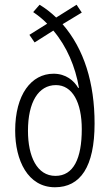

<svg xmlns="http://www.w3.org/2000/svg" viewBox="-20 -780 463 810"><path d="M147 -760 120 -729C139 -716 160 -700 179 -680L104 -633L126 -601L205 -651C262 -584 298 -498 313 -410L310 -409C292 -440 258 -469 206 -469C112 -469 44 -381 44 -229C44 -104 97 10 212 10C319 10 379 -76 379 -259C379 -430 335 -573 244 -678L325 -727L303 -760L217 -706C195 -727 172 -745 147 -760ZM216 -421C285 -421 325 -349 325 -235C325 -111 290 -38 214 -38C136 -38 98 -120 98 -228C98 -349 142 -421 216 -421Z"/></svg>

Font: Noto Sans Kannada ExtraCondensed Light
Style: Regular
Weight: 300
Width: 2
Designer: Jelle Bosma - Monotype Design Team
Foundry: Monotype Imaging Inc.
Version: Version 2.005